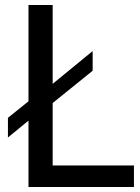

<svg xmlns="http://www.w3.org/2000/svg" viewBox="-20 -747 558 767"><path d="M515.1 0H93.8V-265.1L11.7 -197.8V-276.4L93.8 -342.3V-727.1H190.4V-412.1L350.1 -543V-464.4L190.4 -335.4V-85.9H515.1Z"/></svg>

Font: SG Kara Bold
Style: Regular
Weight: 400
Designer: Damoon Khanjanzadeh
Version: Version 1.000